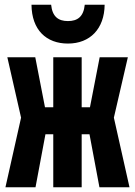

<svg xmlns="http://www.w3.org/2000/svg" viewBox="-20 -791 570 811"><path d="M267 -607C360 -607 421 -669 422 -771H338C333 -720 307 -702 267 -702C226 -702 201 -721 196 -771H113C114 -664 176 -607 267 -607ZM3 0H130L172 -224H205V0H325V-224H358L400 0H527L461 -294L520 -549H401L360 -338H325V-549H205V-338H170L129 -549H11L69 -294Z"/></svg>

Font: Noto Sans Mono Condensed ExtraBold
Style: Regular
Weight: 800
Width: 3
Designer: Monotype Design Team
Foundry: Monotype Imaging Inc.
Version: Version 2.014